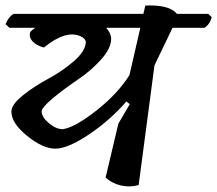

<svg xmlns="http://www.w3.org/2000/svg" viewBox="-20 -671 782 691"><path d="M21 -269Q21 -295 62.5 -328Q104 -361 153.5 -387.5Q203 -414 245.5 -450.5Q288 -487 289 -521Q286 -533 271 -540Q218 -565 138 -500Q111 -507 97 -522.5Q83 -538 89 -556Q96 -564 107 -571H14L0 -584Q10 -609 28 -621H496L503 -651Q589 -655 617 -621H730L742 -609Q735 -583 716 -571H601L536 -436L479 -5Q447 4 415 -3.5Q383 -11 360 -32L406 -226L447 -296L435 -306Q376 -238 300 -187Q224 -136 179 -136Q134 -136 77.5 -182Q21 -228 21 -269ZM380 -531Q380 -497 343.5 -456.5Q307 -416 262 -386Q139 -301 130 -273Q128 -252 154.5 -229Q181 -206 206 -206Q251 -213 328 -274Q405 -335 446 -401L485 -571H362Q380 -551 380 -531Z"/></svg>

Font: Tillana Medium
Style: Regular
Weight: 500
Designer: Lipi Raval (Devanagari, Latin), Jonny Pinhorn (Latin)
Foundry: Indian Type Foundry
Version: Version 2.003;PS 1.0;hotconv 1.0.79;makeotf.lib2.5.61930; tt